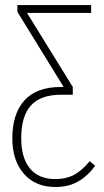

<svg xmlns="http://www.w3.org/2000/svg" viewBox="-20 -540 411 760"><path d="M335 98.1 356.9 116.2Q325.2 158.7 287.6 179.4Q250 200.2 199.2 200.2Q120.1 200.2 74.5 147.9Q28.8 95.7 28.8 6.8Q28.8 -88.9 76.4 -142.3Q124 -195.8 222.2 -195.8H231.9L48.8 -493.2V-520H340.8V-488.8H86.9L268.1 -195.8V-165H221.2Q141.1 -165 102.5 -122.6Q64 -80.1 64 6.8Q64 85 98.6 127Q133.3 168.9 199.2 168.9Q241.7 168.9 272.7 152.3Q303.7 135.7 335 98.1Z"/></svg>

Font: Fira Sans Compressed UltraLight
Style: Regular
Weight: 200
Width: 1
Designer: Carrois Corporate & Edenspiekermann AG
Foundry: Carrois Corporate GbR & Edenspiekermann AG
Version: Version 4.203;PS 004.203;hotconv 1.0.88;makeotf.lib2.5.64775